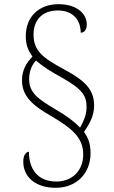

<svg xmlns="http://www.w3.org/2000/svg" viewBox="-20 -780 545 916"><path d="M246 116C345 116 412 47 412 -49C412 -104 396 -127 381 -151C406 -188 429 -226 429 -276C429 -352 387 -395 284 -450C184 -504 140 -538 140 -615C140 -683 180 -730 256 -730C327 -730 365 -686 365 -624C383 -624 394 -639 394 -664C394 -711 351 -760 259 -760C167 -760 103 -702 103 -607C103 -567 113 -541 135 -510C106 -480 85 -447 85 -396C85 -321 137 -276 223 -227C328 -165 377 -122 377 -42C377 31 327 86 249 86C159 86 118 26 118 -56C108 -56 91 -45 91 -9C91 65 150 116 246 116ZM362 -171C334 -201 294 -230 245 -258C161 -308 119 -338 119 -402C119 -443 134 -473 152 -491C183 -464 220 -440 273 -411C378 -352 393 -321 393 -267C393 -229 374 -192 362 -171Z"/></svg>

Font: Noto Serif Devanagari SemiCondensed ExtraLight
Style: Regular
Weight: 200
Width: 4
Designer: Universal Thirst, Indian Type Foundry and the Monotype Design Team
Foundry: Monotype Imaging Inc.
Version: Version 2.004